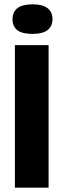

<svg xmlns="http://www.w3.org/2000/svg" viewBox="-20 -869 295 889"><path d="M49 0V-660H205V0ZM131 -712Q83 -712 60.5 -729Q38 -746 38 -780Q38 -814 61 -831.5Q84 -849 131 -849Q178 -849 200.5 -831Q223 -813 223 -781Q223 -747 200 -729.5Q177 -712 131 -712Z"/></svg>

Font: Bricolage Grotesque 24pt Condensed ExtraBold
Style: Regular
Weight: 800
Width: 3
Designer: Mathieu Triay
Foundry: Atelier Triay
Version: Version 1.001;gftools[0.9.33.dev8+g029e19f]